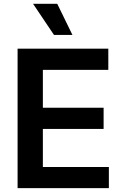

<svg xmlns="http://www.w3.org/2000/svg" viewBox="-20 -981 648 1001"><path d="M547.6 0H71.7V-727.3H544.7V-616.8H203.5V-419.4H520.2V-308.9H203.5V-110.4H547.6ZM357.6 -799H261.4L152.3 -961.3H278.4Z"/></svg>

Font: Linik Sans SemiBold
Style: Regular
Weight: 600
Designer: Fonts by Rasmus Andersson / Changes by Cristiano Sobral with parts from Marc Monis
Foundry: rsms
Version: Version 3.020; ttfautohint (v1.6)